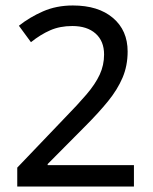

<svg xmlns="http://www.w3.org/2000/svg" viewBox="-20 -681 560 701"><path d="M469 0H43V-69L217 -251Q264 -299 296 -336.5Q328 -374 344 -408.5Q360 -443 360 -482Q360 -531 329 -558.5Q298 -586 244 -586Q199 -586 163.5 -570.5Q128 -555 93 -527L49 -587Q88 -618 137 -639.5Q186 -661 246 -661Q339 -661 392.5 -615.5Q446 -570 446 -493Q446 -441 427.5 -397.5Q409 -354 374.5 -311.5Q340 -269 291 -220L154 -82V-78H469Z"/></svg>

Font: Noto Sans Telugu SemiCondensed
Style: Regular
Weight: 400
Width: 4
Designer: Jelle Bosma - Monotype Design Team
Foundry: Monotype Imaging Inc.
Version: Version 2.005; ttfautohint (v1.8.4.7-5d5b)